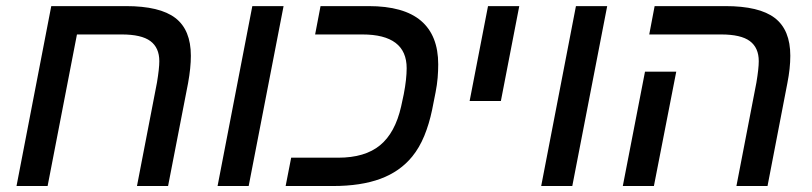

<svg xmlns="http://www.w3.org/2000/svg" viewBox="-20 -622 2716 642"><path d="M237.3 -506.8 139.2 0H35.2L151.4 -601.6H400.9Q514.6 -601.6 566.4 -561.8Q618.2 -522 618.2 -435.5Q618.2 -395.5 608.9 -344.2L542 0H438L504.9 -346.2Q512.7 -393.1 512.7 -417.5Q512.7 -462.4 482.9 -484.6Q453.1 -506.8 386.7 -506.8Z M928.2 -601.6 811.5 0H707.5L823.7 -601.6Z M1424.8 -254.4Q1415 -207.5 1398.7 -167.7Q1382.3 -127.9 1358.4 -98.6Q1317.4 -48.3 1252.2 -24.2Q1187 0 1093.3 0H935.1L953.6 -94.7H1110.8Q1200.2 -94.7 1250.7 -136.2Q1301.3 -177.7 1321.3 -266.1L1330.1 -307.1Q1335 -332.5 1337.4 -354.5Q1339.8 -376.5 1339.8 -394Q1339.8 -506.8 1191.4 -506.8H1033.7L1051.8 -601.6H1212.4Q1330.1 -601.6 1387.7 -552.5Q1445.3 -503.4 1445.3 -406.7Q1445.3 -385.3 1443.4 -361.8Q1441.4 -338.4 1436.5 -313.5Z M1716.3 -601.6 1654.8 -284.2H1550.3L1611.8 -601.6Z M2010.3 -601.6 1893.6 0H1789.6L1905.8 -601.6Z M2612.8 -344.2 2546.4 0H2442.4L2509.3 -346.2Q2517.1 -393.1 2517.1 -417.5Q2517.1 -462.4 2487.3 -484.6Q2457.5 -506.8 2391.1 -506.8H2150.9L2168.9 -601.6H2405.3Q2519 -601.6 2570.8 -561.8Q2622.6 -522 2622.6 -435.5Q2622.6 -393.6 2612.8 -344.2ZM2241.2 -382.3 2166.5 0H2062.5L2136.7 -382.3Z"/></svg>

Font: Arimo Medium
Style: Italic
Weight: 500
Italic angle: -12°
Designer: Steve Matteson
Foundry: Monotype Imaging Inc.
Version: Version 1.33